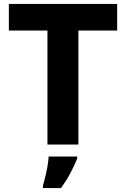

<svg xmlns="http://www.w3.org/2000/svg" viewBox="-20 -734 640 975"><path d="M221 0V-579H25V-714H575V-579H378V0ZM198 207Q204 188 210.5 161.5Q217 135 221.5 108Q226 81 227 61H372V71Q358 106 338 144Q318 182 290 221H198Z"/></svg>

Font: Noto Sans Mono ExtraBold
Style: Regular
Weight: 800
Designer: Monotype Design Team
Foundry: Monotype Imaging Inc.
Version: Version 2.014